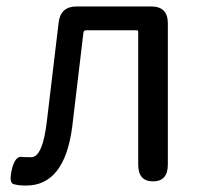

<svg xmlns="http://www.w3.org/2000/svg" viewBox="-20 -563 633 596"><path d="M61 13Q37 13 22 8.5Q7 4 17 -38Q27 -79 48 -76Q53 -75 77 -75Q113 -75 126 -191L162 -493Q168 -543 218 -543H449Q501 -543 501 -491V-52Q501 0 455 0Q409 0 409 -52V-464Q409 -469 404 -469H247Q240 -469 239 -462L204 -168Q180 13 61 13Z"/></svg>

Font: Resource Han Rounded CN
Style: Regular
Weight: 400
Designer: Cyano Hao (round all glyphs); Ryoko NISHIZUKA  (kana, bopomofo & ideographs); Paul D. Hunt (Latin, Greek & Cyrillic); Sa
Foundry: Cyano Hao
Version: 0.990